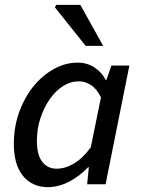

<svg xmlns="http://www.w3.org/2000/svg" viewBox="-20 -759 581 791"><path d="M177 12Q113 12 75 -34Q37 -80 37 -166Q37 -236 59 -297Q81 -358 118 -403.5Q155 -449 202.5 -475Q250 -501 300 -501Q338 -501 368.5 -481.5Q399 -462 416 -429H418L439 -489H513L415 0H339L346 -70H343Q308 -33 264.5 -10.5Q221 12 177 12ZM213 -64Q249 -64 285 -85.5Q321 -107 354 -152L396 -358Q378 -394 354 -409Q330 -424 305 -424Q271 -424 240 -404.5Q209 -385 185 -350.5Q161 -316 146.5 -272Q132 -228 132 -179Q132 -121 154 -92.5Q176 -64 213 -64ZM333 -570 206 -729 212 -739H311L405 -570Z"/></svg>

Font: Source Sans 3 Medium
Style: Italic
Weight: 500
Italic angle: -11°
Designer: Paul D. Hunt
Foundry: Adobe
Version: Version 3.052;hotconv 1.1.0;makeotfexe 2.6.0